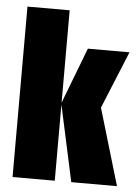

<svg xmlns="http://www.w3.org/2000/svg" viewBox="-48 -669 513 707"><g transform="rotate(5 208.0 -315.0)"><path d="M242 0 180 -286 260 -495H414L327 -283L411 0ZM25 0V-630H181V0Z"/></g></svg>

Font: Alumni Sans Thin Black
Style: Regular
Weight: 900
Version: Version 1.018